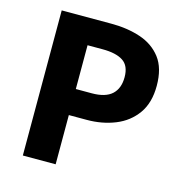

<svg xmlns="http://www.w3.org/2000/svg" viewBox="-99 -743 793 833"><g transform="rotate(15 298.0 -326.0)"><path d="M76.9 0V-651.8H300.8Q372.6 -651.8 431.2 -632.2Q489.9 -612.6 524.9 -567Q559.9 -521.3 559.9 -442.1Q559.9 -365.9 525.1 -317Q490.3 -268.1 432.1 -244.6Q373.9 -221.1 304.8 -221.1H224.3V0ZM224.3 -338.1H296.1Q357 -338.1 386.3 -364.9Q415.5 -391.7 415.5 -442.1Q415.5 -493.7 383.9 -514.2Q352.4 -534.8 292.1 -534.8H224.3Z"/></g></svg>

Font: SourceSans3VF
Style: Regular
Weight: 200
Designer: Paul D. Hunt
Foundry: Adobe
Version: Version 3.052;hotconv 1.1.0;makeotfexe 2.6.0